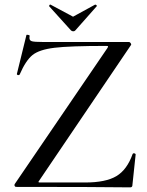

<svg xmlns="http://www.w3.org/2000/svg" viewBox="-20 -806 634 828"><path d="M49 0Q45 0 43 -4.5Q41 -9 44 -13L444 -600L446 -605Q446 -607 444 -607.5Q442 -608 438 -608Q281 -608 215 -600Q149 -592 120 -568.5Q91 -545 65 -485Q64 -482 59 -482Q56 -482 54 -484Q52 -486 53 -488L94 -655Q94 -656 97 -656Q101 -656 105 -654.5Q109 -653 108 -651Q107 -648 107 -642Q107 -631 118 -628Q129 -625 162 -625H536Q540 -625 543.5 -620Q547 -615 545 -612L149 -27Q145 -22 146 -20.5Q147 -19 153 -19H347Q436 -19 482 -46.5Q528 -74 552 -142Q554 -145 557 -145Q560 -145 562.5 -143.5Q565 -142 565 -140L551 -8V-7Q551 -3 548.5 -0.5Q546 2 542 2Q391 0 49 0ZM192 -779V-780Q192 -783 194 -785Q196 -787 198 -786L295 -734L390 -786H391Q394 -786 396.5 -783Q399 -780 397 -779L305 -675Q302 -671 296 -671Q290 -671 286 -675Z"/></svg>

Font: Cormorant Upright Medium
Style: Regular
Weight: 500
Designer: Christian Thalmann (Catharsis Fonts)
Foundry: Catharsis Fonts
Version: Version 3.302